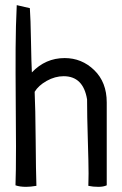

<svg xmlns="http://www.w3.org/2000/svg" viewBox="-20 -723 474 744"><path d="M44.9 -703.1 95.7 -691.4Q98.6 -651.4 100.1 -563.5Q101.6 -475.6 103.5 -442.4Q156.2 -498 230.5 -498Q296.9 -498 345.2 -451.2Q393.6 -404.3 393.6 -326.2V-4.9Q380.9 1 361.3 1Q339.8 1 322.3 -2.9Q322.3 -10.7 322.8 -26.9Q323.2 -43 323.2 -50.8Q323.2 -88.9 320.3 -182.1Q317.4 -275.4 317.4 -337.9Q302.7 -427.7 226.6 -427.7Q193.4 -427.7 161.1 -409.7Q128.9 -391.6 114.3 -367.2Q117.2 -305.7 118.2 -181.6Q119.1 -57.6 121.1 -2.9Q97.7 1 81.1 1Q56.6 1 40 -4.9Q42 -52.7 42 -156.2Q42 -202.1 41 -324.7Q40 -447.3 40.5 -535.6Q41 -624 44.9 -703.1Z"/></svg>

Font: Neucha
Style: Regular
Weight: 400
Designer: Jovanny Lemonad
Foundry: Jovanny Lemonad
Version: Version 001.001